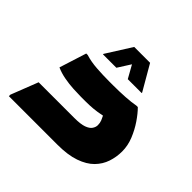

<svg xmlns="http://www.w3.org/2000/svg" viewBox="-165 -899 1095 1095"><g transform="rotate(45 382.0 -352.0)"><path d="M32 -12 96 -176H384Q434 -176 460.5 -185.5Q487 -195 497.5 -210.5Q508 -226 508 -242Q508 -260 502 -275Q496 -290 490 -301Q451 -293 422 -290.5Q393 -288 364 -288H324Q299 -288 262.5 -290Q226 -292 188.5 -299Q151 -306 120 -320L172 -484H184Q225 -471 276 -467.5Q327 -464 376 -464H408Q459 -464 506.5 -467Q554 -470 584 -476H596Q622 -450 648.5 -411Q675 -372 693.5 -326.5Q712 -281 712 -234Q712 -189 698 -147Q684 -105 651.5 -72Q619 -39 563 -19.5Q507 0 424 0H32ZM443 -548 400 -625 351 -548H243V-552L339 -704H467L555 -552V-548Z"/></g></svg>

Font: Kufam Black
Style: Regular
Weight: 900
Designer: Wael Morcos, Artur Schmal
Foundry: Original Type
Version: Version 1.301; ttfautohint (v1.8.3)